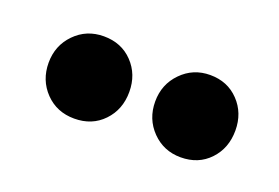

<svg xmlns="http://www.w3.org/2000/svg" viewBox="-39 -885 484 333"><g transform="rotate(20 202.5 -719.0)"><path d="M109.9 -794.9Q142.6 -794.9 163.3 -773.2Q184.1 -751.5 184.1 -719.2Q184.1 -686.5 163.3 -664.8Q142.6 -643.1 109.9 -643.1Q77.6 -643.1 56.4 -665Q35.2 -687 35.2 -719.2Q35.2 -751 56.6 -772.9Q78.1 -794.9 109.9 -794.9ZM306.2 -794.9Q338.4 -794.9 359.1 -773.2Q379.9 -751.5 379.9 -719.2Q379.9 -686.5 359.4 -664.8Q338.9 -643.1 306.2 -643.1Q274.9 -643.1 253.4 -665Q231.9 -687 231.9 -719.2Q231.9 -751 253.4 -772.9Q274.9 -794.9 306.2 -794.9Z"/></g></svg>

Font: Fira Sans Compressed
Style: Bold
Weight: 700
Width: 1
Designer: Carrois Corporate & Edenspiekermann AG
Foundry: Carrois Corporate GbR & Edenspiekermann AG
Version: Version 4.203;PS 004.203;hotconv 1.0.88;makeotf.lib2.5.64775